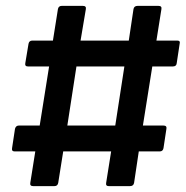

<svg xmlns="http://www.w3.org/2000/svg" viewBox="-20 -633 632 653"><path d="M93 0Q81 0 83 -11L100 -118H30Q19 -118 21 -129L31 -195Q34 -206 44 -206H115L147 -407H75Q64 -407 66 -418L77 -484Q79 -495 90 -495H160L177 -602Q179 -613 190 -613H262Q274 -613 272 -602L254 -495H418L434 -602Q436 -613 448 -613H519Q531 -613 529 -602L512 -495H583Q594 -495 591 -484L581 -418Q580 -407 568 -407H498L466 -206H536Q548 -206 546 -195L536 -129Q534 -118 523 -118H452L436 -11Q434 0 422 0H350Q339 0 341 -11L358 -118H195L178 -11Q176 0 165 0ZM209 -206H372L403 -407H240Z"/></svg>

Font: Sofia Sans Semi Condensed
Style: Bold Italic
Weight: 700
Italic angle: -9°
Version: Version 4.100